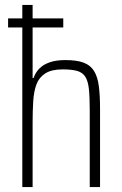

<svg xmlns="http://www.w3.org/2000/svg" viewBox="-20 -763 497 783"><path d="M13 -651V-688H238V-651ZM71 0V-743H113V-445H117Q125 -468 141 -484Q157 -500 183 -509Q209 -518 247 -518Q293 -518 321 -507.5Q349 -497 363.5 -473.5Q378 -450 383 -412Q388 -374 388 -321V0H346V-312Q346 -367 342.5 -400Q339 -433 327.5 -450.5Q316 -468 294 -474Q272 -480 235 -480Q190 -480 164.5 -463.5Q139 -447 128.5 -418.5Q118 -390 115.5 -350.5Q113 -311 113 -264V0Z"/></svg>

Font: Saira Condensed ExtraLight
Style: Regular
Weight: 250
Width: 3
Designer: Hector Gatti with collaboration of the Omnibus-Type team
Foundry: Omnibus-Type
Version: Version 1.101